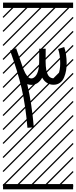

<svg xmlns="http://www.w3.org/2000/svg" viewBox="-23 -990 577 1453"><path d="M53.2 -607.4 99.1 -624.5Q119.6 -568.4 134.3 -523.9Q141.1 -503.4 145 -492.7Q148.9 -481.9 155.8 -464.1Q162.6 -446.3 168.2 -436.5Q173.8 -426.8 181.4 -416.3Q189 -405.8 197 -401.1Q205.1 -396.5 214.4 -396.5Q230 -396.5 245.1 -413.1Q260.3 -429.7 268.1 -465.3Q273.4 -490.7 273.4 -520.5L273.9 -621.1H322.8L322.3 -520.5Q322.3 -488.3 327.1 -462.4Q334.5 -425.8 348.4 -411.6Q362.3 -397.5 381.8 -397.5Q404.3 -397.5 418.5 -427.7Q432.6 -458 432.6 -511.7Q432.6 -573.2 417 -619.1L462.9 -634.8Q481.4 -578.1 481.4 -511.7Q481.4 -482.4 477.1 -456.3Q472.7 -430.2 462.2 -404.5Q451.7 -378.9 431.2 -363.8Q410.6 -348.6 381.8 -348.6Q355 -348.6 332.5 -362.5Q310.1 -376.5 296.4 -402.3Q265.6 -347.7 214.4 -347.7Q197.3 -347.7 183.1 -353.5Q217.8 -208 232.9 -26.4L184.6 -22.9Q170.9 -189.9 141.1 -319.3Q111.3 -448.7 53.2 -607.4ZM0 402.8H530.3V442.9H0ZM0 -970.2H530.3V-930.2H0ZM526.9 410.6 533.7 417.5 525.4 425.8 518.6 418.9ZM526.9 304.7 533.7 311.5 419.4 425.8 412.6 418.9ZM526.9 198.7 533.7 205.6 313.5 425.8 306.6 418.9ZM526.9 92.3 533.7 99.1 207.5 425.8 200.7 418.9ZM526.9 -13.2 533.7 -6.3 101.6 425.8 94.7 418.9ZM526.9 -119.1 533.7 -112.3 3.4 418 -3.4 411.1ZM526.9 -225.6 533.7 -218.8 3.4 311.5 -3.4 304.7ZM526.9 -331.5 533.7 -324.7 3.4 205.6 -3.4 198.7ZM526.9 -438 533.7 -431.2 3.4 99.1 -3.4 92.3ZM526.9 -543.5 533.7 -536.6 3.4 -6.3 -3.4 -13.2ZM526.9 -649.4 533.7 -642.6 3.4 -112.3 -3.4 -119.1ZM526.9 -755.9 533.7 -749 3.4 -218.8 -3.4 -225.6ZM526.9 -861.8 533.7 -855 3.4 -324.7 -3.4 -331.5ZM516.6 -958 523.4 -951.2 3.4 -431.2 -3.4 -438ZM411.1 -958 418 -951.2 3.4 -536.6 -3.4 -543.5ZM305.2 -958 312 -951.2 3.4 -642.6 -3.4 -649.4ZM198.7 -958 205.6 -951.2 3.4 -749 -3.4 -755.9ZM92.3 -958 99.1 -951.2 3.4 -855 -3.4 -861.8Z"/></svg>

Font: AzarMehrMSRS3
Style: Regular
Weight: 1
Designer: Amin Abedi
Version: Version 1.00